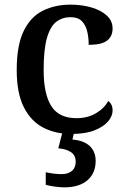

<svg xmlns="http://www.w3.org/2000/svg" viewBox="-20 -567 544 827"><path d="M287 10Q219 10 166 -17.5Q113 -45 82.5 -105.5Q52 -166 52 -265Q52 -373 82.5 -434.5Q113 -496 165.5 -521.5Q218 -547 283 -547Q332 -547 373.5 -535Q415 -523 440 -500Q465 -477 465 -444Q465 -422 454.5 -406Q444 -390 422 -382Q400 -374 362 -374Q362 -407 355 -434Q348 -461 331.5 -477Q315 -493 284 -493Q249 -493 223 -473.5Q197 -454 182.5 -404.5Q168 -355 168 -266Q168 -162 201 -110Q234 -58 309 -58Q357 -58 393 -79Q429 -100 446 -132Q455 -126 460 -115.5Q465 -105 465 -91Q465 -67 445.5 -44Q426 -21 387 -5.5Q348 10 287 10ZM257 240Q241 240 218 237Q195 234 177 229V175Q215 183 245 183Q274 183 290 169Q306 155 306 130Q306 101 284.5 87.5Q263 74 231 72L252 -9H302L292 34Q341 38 366.5 62Q392 86 392 126Q392 179 356.5 209.5Q321 240 257 240Z"/></svg>

Font: Noto Nastaliq Urdu Medium
Style: Regular
Weight: 500
Designer: Monotype Design Team (Patrick Giasson: type design, Kamal Mansour: OpenType code, Glenda Bellarosa). Updated by Simon Co
Foundry: Monotype Imaging Inc., Simon Cozens
Version: Version 3.007